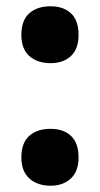

<svg xmlns="http://www.w3.org/2000/svg" viewBox="-20 -579 319 611"><path d="M48 -468Q48 -514 73 -536.5Q98 -559 141 -559Q182 -559 206 -536.5Q230 -514 230 -468Q230 -423 205.5 -400.5Q181 -378 141 -378Q99 -378 73.5 -400.5Q48 -423 48 -468ZM48 -78Q48 -124 73 -146.5Q98 -169 141 -169Q182 -169 206 -146.5Q230 -124 230 -78Q230 -34 205.5 -11Q181 12 141 12Q99 12 73.5 -11Q48 -34 48 -78Z"/></svg>

Font: Noto Sans Bengali Condensed ExtraBold
Style: Regular
Weight: 800
Width: 3
Designer: Joana Ranito - Universal Thirst; Jelle Bosma - Monotype Design Team
Foundry: Universal Thirst ehf.
Version: Version 3.000; ttfautohint (v1.8.4.7-5d5b)